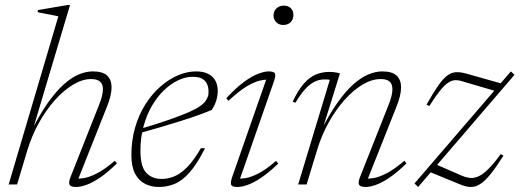

<svg xmlns="http://www.w3.org/2000/svg" viewBox="-20 -735 2070 765"><path d="M89.5 -138 48 0H14.5L212.5 -670Q203.5 -672 189.5 -674.8Q175.5 -677.5 159.8 -680.5Q144 -683.5 129.5 -686.5L131.5 -695L249.5 -715H259L107.5 -207H102Q136.5 -276.5 169.5 -323.5Q202.5 -370.5 233.5 -398.2Q264.5 -426 293.5 -438.2Q322.5 -450.5 349.5 -450.5Q389 -450.5 406.8 -433.8Q424.5 -417 424.5 -387Q424.5 -370.5 419.5 -350.2Q414.5 -330 405 -307L287.5 -11L276 -23.5Q293 -22 314.8 -25.5Q336.5 -29 366.8 -44.5Q397 -60 437.5 -94.5L446 -84Q409 -48 378.8 -27.5Q348.5 -7 324.5 1.5Q300.5 10 283 10Q261.5 10 257 0.5Q252.5 -9 261.5 -31L374.5 -316.5Q382.5 -336.5 386.2 -352Q390 -367.5 390 -379Q390 -401 378 -410.5Q366 -420 343 -420Q308 -420 270.8 -397.5Q233.5 -375 198.5 -335.8Q163.5 -296.5 135.2 -245.8Q107 -195 89.5 -138Z M748 -429Q719 -429 689.5 -415Q660 -401 633 -375Q606 -349 585 -312.8Q564 -276.5 551.8 -231.2Q539.5 -186 539.5 -134.5Q539.5 -71 562.8 -46.5Q586 -22 623.5 -22Q647.5 -22 672.5 -31.5Q697.5 -41 724.2 -67.5Q751 -94 780.5 -144.5H797Q765 -81 735 -47.5Q705 -14 675 -2Q645 10 612.5 10Q582.5 10 557.8 -2.5Q533 -15 518.2 -43Q503.5 -71 503.5 -116.5Q503.5 -175.5 518.2 -226.5Q533 -277.5 559 -318.8Q585 -360 618.5 -389.5Q652 -419 688.8 -434.8Q725.5 -450.5 761.5 -450.5Q791.5 -450.5 810.5 -440.2Q829.5 -430 838.5 -412.8Q847.5 -395.5 847.5 -373.5Q847.5 -354 841.8 -334.8Q836 -315.5 823.5 -297Q796 -285.5 764.2 -274.2Q732.5 -263 696.8 -251.8Q661 -240.5 621.8 -229Q582.5 -217.5 539.5 -205.5L541 -222Q610 -242.5 656.8 -259Q703.5 -275.5 732.5 -288.2Q761.5 -301 777.2 -312.2Q793 -323.5 800 -334Q807 -344.5 810 -356Q812.5 -376 808 -392.2Q803.5 -408.5 789.5 -418.8Q775.5 -429 748 -429Z M905 -29.5 1044.5 -429 1057 -417.5Q1039 -419 1016.2 -414Q993.5 -409 963 -390.8Q932.5 -372.5 890.5 -333.5L881.5 -343.5Q920 -385 952 -408.5Q984 -432 1009 -441.2Q1034 -450.5 1050 -450.5Q1072.5 -450.5 1075.8 -441.5Q1079 -432.5 1071.5 -411L932 -10.5L919 -23.5Q936 -22 957.8 -25.2Q979.5 -28.5 1009.5 -43.8Q1039.5 -59 1080 -94L1088.5 -83Q1051.5 -47.5 1021.2 -27.2Q991 -7 967.2 1.5Q943.5 10 926 10Q904.5 10 901 1.2Q897.5 -7.5 905 -29.5ZM1070 -673.5Q1070 -685 1075.2 -693.8Q1080.5 -702.5 1089.8 -707.5Q1099 -712.5 1110.5 -712.5Q1128.5 -712.5 1138.8 -702.2Q1149 -692 1149 -676Q1149 -664 1144.2 -655Q1139.5 -646 1130.2 -640.8Q1121 -635.5 1108.5 -635.5Q1091.5 -635.5 1080.8 -646.2Q1070 -657 1070 -673.5Z M1157 -325.5 1146 -330Q1168.5 -377 1191.5 -402.8Q1214.5 -428.5 1239.5 -438.5Q1264.5 -448.5 1292 -448.5Q1300 -448.5 1308 -447.8Q1316 -447 1323 -445.5Q1330 -444 1334.5 -442.5L1261 -207H1255.5Q1290 -276.5 1323 -323.5Q1356 -370.5 1387 -398.2Q1418 -426 1447.2 -438.2Q1476.5 -450.5 1503 -450.5Q1542.5 -450.5 1560.2 -433.8Q1578 -417 1578 -387Q1578 -370.5 1573 -350.2Q1568 -330 1558.5 -307L1441 -11L1429.5 -23.5Q1446.5 -22 1468.5 -25.5Q1490.5 -29 1520.5 -44.5Q1550.5 -60 1591.5 -94.5L1599.5 -84Q1562.5 -48 1532.2 -27.5Q1502 -7 1478 1.5Q1454 10 1436.5 10Q1415 10 1410.5 0.5Q1406 -9 1415 -31L1528 -316.5Q1536 -336.5 1539.8 -352Q1543.5 -367.5 1543.5 -379Q1543.5 -401 1531.8 -410.5Q1520 -420 1497 -420Q1461.5 -420 1424.2 -397.8Q1387 -375.5 1352.2 -336.2Q1317.5 -297 1289.2 -246.2Q1261 -195.5 1244 -139L1201.5 0H1168L1294 -416.5Q1291 -418 1285.5 -418.2Q1280 -418.5 1271.5 -418.5Q1250 -418.5 1230.2 -407.8Q1210.5 -397 1192.5 -376Q1174.5 -355 1157 -325.5Z M1631.5 -4 2015.5 -450.5 2030 -437 1646 10ZM1690.5 -312.5 1679.5 -318Q1705.5 -364.5 1724.8 -392.2Q1744 -420 1760.8 -433Q1777.5 -446 1795.8 -447.2Q1814 -448.5 1837 -442L1986 -400L1955 -372L1822 -411Q1807 -416 1793.8 -415.5Q1780.5 -415 1766 -405.8Q1751.5 -396.5 1733.5 -374.2Q1715.5 -352 1690.5 -312.5ZM1812.5 -0.5 1678.5 -55.5 1709 -83.5 1819 -35.5Q1836.5 -28 1852.8 -26.2Q1869 -24.5 1886.8 -32.5Q1904.5 -40.5 1926 -61.8Q1947.5 -83 1975 -121L1986 -115Q1957 -69 1934.8 -41.5Q1912.5 -14 1893.5 -1.8Q1874.5 10.5 1855.2 10Q1836 9.5 1812.5 -0.5Z"/></svg>

Font: Newsreader 16pt 16pt ExtraLight
Style: Italic
Weight: 250
Italic angle: -17°
Version: Version 1.003